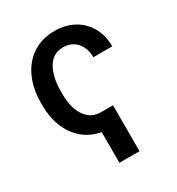

<svg xmlns="http://www.w3.org/2000/svg" viewBox="-171 -647 866 937"><g transform="rotate(-30 262.0 -179.0)"><path d="M341.8 178.7H228.5V5.9Q169.9 -4.9 127.9 -41Q85.9 -77.1 64.5 -131.1Q43 -185.1 43 -248V-266.6Q43 -343.8 70.3 -405Q97.7 -466.3 150.1 -501.7Q202.6 -537.1 275.4 -537.1Q335.4 -537.1 382.6 -511.5Q429.7 -485.8 456.1 -439.2Q482.4 -392.6 482.4 -331.1H376Q376 -365.2 363 -391.6Q350.1 -418 326.7 -432.6Q303.2 -447.3 272.5 -447.3Q212.9 -447.3 184.1 -396Q155.3 -344.7 155.3 -266.6V-248Q155.3 -203.6 167.5 -165.8Q179.7 -127.9 206.5 -104Q233.4 -80.1 275.4 -80.1H341.8Z"/></g></svg>

Font: Pretendard GOV Medium
Style: Regular
Weight: 500
Designer: Base glyphs from Inter by Rasmus Andersson; Hangeul glyphs from Noto Sans CJK(Source Han Sans) by Jang Soo-young and Kan
Foundry: Kil Hyung-jin
Version: Version 1.309